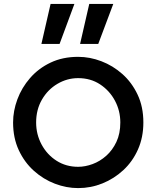

<svg xmlns="http://www.w3.org/2000/svg" viewBox="-20 -957 797 983"><path d="M380 6Q320 6 261 -16.5Q202 -39 153.5 -82.5Q105 -126 76 -188.5Q47 -251 47 -330Q47 -389 69 -448.5Q91 -508 134 -557.5Q177 -607 239 -636.5Q301 -666 380 -666Q440 -666 499 -643.5Q558 -621 606.5 -578Q655 -535 684.5 -472.5Q714 -410 714 -330Q714 -254 686.5 -192Q659 -130 611.5 -86Q564 -42 504.5 -18Q445 6 380 6ZM380 -103Q416 -103 454 -117Q492 -131 524 -159.5Q556 -188 576 -230.5Q596 -273 596 -330Q596 -390 568.5 -441.5Q541 -493 492.5 -525Q444 -557 380 -557Q324 -557 274.5 -528Q225 -499 195 -447.5Q165 -396 165 -330Q165 -269 193 -217Q221 -165 269.5 -134Q318 -103 380 -103ZM390 -732 437 -937H560L483 -732ZM192 -732 239 -937H361L285 -732Z"/></svg>

Font: Lil Grotesk Bold
Style: Regular
Weight: 700
Designer: Bastien Sozeau
Foundry: NBR — Bastien Sozeau
Version: Version 4.002; ttfautohint (v1.8.4.7-5d5b)